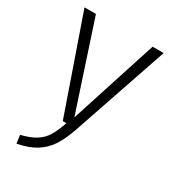

<svg xmlns="http://www.w3.org/2000/svg" viewBox="-178 -619 823 918"><g transform="rotate(30 234.0 -159.5)"><path d="M273 2Q252 63 227 102Q202 141 162 166.5Q122 192 59 204L53 159Q105 146 134.5 127Q164 108 181.5 79.5Q199 51 217 0H197L15 -523H78L236 -43L391 -523H452Z"/></g></svg>

Font: Statis Sans Light
Style: Regular
Weight: 300
Designer: bBox Type GmbH
Foundry: bBox Type GmbH
Version: Version 1.000